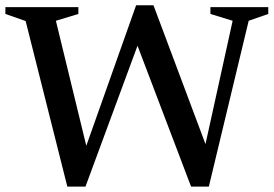

<svg xmlns="http://www.w3.org/2000/svg" viewBox="-24 -703 1040 730"><path d="M516.5 -577 301 6.5H232L73.5 -623L-3.5 -650V-676H274V-650L188.5 -624L314 -108L289.5 -107.5L493.5 -683H559.5L781 -92L740.5 -79L860.5 -624L776 -650V-676H996V-650L921.5 -624L770 6.5H702.5L485 -565.5Z"/></svg>

Font: Newsreader 16pt Medium
Style: Regular
Weight: 500
Designer: Hugues Gentile
Foundry: Production Type
Version: Version 1.003